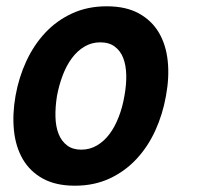

<svg xmlns="http://www.w3.org/2000/svg" viewBox="-20 -580 640 610"><path d="M218 10Q157.2 10 116.2 -12.6Q75.3 -35.1 52.5 -74.2Q29.8 -113.2 24.4 -165Q19 -216.8 29.3 -275.3Q39.6 -333.8 63.5 -385.4Q87.4 -437.1 123.8 -476Q160.3 -514.9 209.2 -537.4Q258.2 -560 319 -560Q380.1 -560 421.1 -537.4Q462 -514.9 484.8 -476.3Q507.5 -437.8 512.9 -386.1Q518.3 -334.5 507.3 -275.3Q497 -216.8 473.3 -165Q449.6 -113.2 413 -74.2Q376.4 -35.1 327.6 -12.6Q278.8 10 218 10ZM238.2 -104.5Q265.5 -104.5 288.2 -118Q311 -131.4 328.1 -154.5Q345.3 -177.5 357.3 -208.8Q369.4 -240 375.3 -275.3Q381.9 -311.3 381.1 -342.2Q380.3 -373.2 371.4 -395.9Q362.6 -418.6 344.5 -432Q326.4 -445.5 298.8 -445.5Q271.2 -445.5 248.5 -432Q225.7 -418.6 208.6 -395.5Q191.4 -372.5 179.5 -341.4Q167.6 -310.3 161 -275Q155.4 -239.7 156.2 -208.6Q157 -177.5 166.2 -154.5Q175.4 -131.4 193.2 -118Q210.9 -104.5 238.2 -104.5Z"/></svg>

Font: Maple Mono
Style: Italic
Weight: 400
Italic angle: -10°
Monospace: yes
Designer: subframe7536
Version: Version 7.300